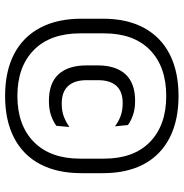

<svg xmlns="http://www.w3.org/2000/svg" viewBox="-4 -686 703 734"><g transform="rotate(90 347.0 -319.5)"><path d="M347.5 12Q253.5 12 187.5 -22.2Q121.5 -56.5 86.8 -121.8Q52 -187 52 -279.5V-362Q52 -454 86.8 -518.5Q121.5 -583 187.5 -617Q253.5 -651 347.5 -651Q441 -651 507.2 -617Q573.5 -583 608 -518.5Q642.5 -454 642.5 -362V-279.5Q642.5 -187 608 -121.8Q573.5 -56.5 507.2 -22.2Q441 12 347.5 12ZM366 -155.5Q297.5 -155.5 264 -192.8Q230.5 -230 230.5 -299.5V-342Q230.5 -411 264.2 -448Q298 -485 366 -485Q398 -485 421.5 -476.5Q445 -468 458.5 -457.5L463.5 -408Q447 -420.5 425.8 -429Q404.5 -437.5 374.5 -437.5Q330 -437.5 308.5 -413.2Q287 -389 287 -343.5V-299.5Q287 -253.5 309.2 -229Q331.5 -204.5 376.5 -204.5Q406.5 -204.5 428 -213.2Q449.5 -222 466 -234L461.5 -184Q447 -173 423.2 -164.2Q399.5 -155.5 366 -155.5ZM347.5 -35Q459 -35 523 -97.8Q587 -160.5 587 -275.5V-366Q587 -480 523 -542Q459 -604 347.5 -604Q235.5 -604 171.8 -542Q108 -480 108 -366V-275.5Q108 -160.5 171.8 -97.8Q235.5 -35 347.5 -35Z"/></g></svg>

Font: Anek Gujarati
Style: Regular
Weight: 400
Designer: Mrunmayee Ghaisas (Gujarati), Yesha Goshar (Latin)
Foundry: Ek Type
Version: Version 1.003